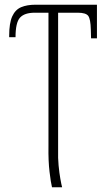

<svg xmlns="http://www.w3.org/2000/svg" viewBox="-20 -556 456 816"><path d="M201 240Q196 220 190.5 174Q185 128 186 66V-502H128Q84 -502 65 -481Q46 -460 46 -398H19V-403Q19 -458 32 -486.5Q45 -515 70 -525.5Q95 -536 131 -536H392V-393H367L366 -430Q365 -475 355 -488.5Q345 -502 310 -502H227V83Q226 115 229 147Q232 179 236.5 204Q241 229 244 240Z"/></svg>

Font: Noto Serif Condensed ExtraLight
Style: Regular
Weight: 200
Width: 3
Designer: Monotype Design Team
Foundry: Monotype Imaging Inc.
Version: Version 2.013; ttfautohint (v1.8.4.7-5d5b)